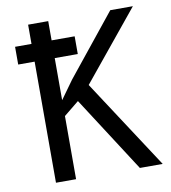

<svg xmlns="http://www.w3.org/2000/svg" viewBox="-81 -784 761 854"><g transform="rotate(-10 300.0 -357.0)"><path d="M585 0H481.9L262.2 -340.8L193.8 -285.2V0H103V-546.9H28.8V-627H103V-713.9H193.8V-627H297.9V-546.9H193.8V-356.9L252.9 -439L474.1 -713.9H576.2L321.8 -402.8Z"/></g></svg>

Font: Apple Sans Adjectives
Style: Regular
Weight: 400
Monospace: yes
Foundry: Apple Sans Adjectives
Version: Version 0.01